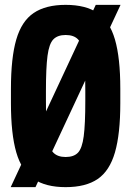

<svg xmlns="http://www.w3.org/2000/svg" viewBox="-20 -760 540 790"><path d="M24 10 374 -740H476L126 10ZM250 10Q168 10 118.5 -23.5Q69 -57 47 -133Q25 -209 25 -335V-395Q25 -522 47 -597.5Q69 -673 118.5 -706.5Q168 -740 250 -740Q333 -740 382 -706.5Q431 -673 453 -597.5Q475 -522 475 -395V-335Q475 -209 453 -133Q431 -57 382 -23.5Q333 10 250 10ZM250 -114Q284 -114 301 -132Q318 -150 324.5 -199.5Q331 -249 331 -345V-385Q331 -481 324.5 -530.5Q318 -580 301 -598Q284 -616 250 -616Q217 -616 199.5 -598Q182 -580 175.5 -530.5Q169 -481 169 -385V-345Q169 -249 175.5 -199.5Q182 -150 199.5 -132Q217 -114 250 -114Z"/></svg>

Font: M PLUS 1 Code
Style: Regular
Weight: 400
Designer: Coji Morishita
Foundry: UNDERFOREST DESIGN
Version: Version 1.005